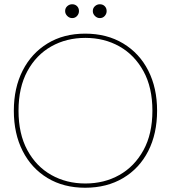

<svg xmlns="http://www.w3.org/2000/svg" viewBox="-20 -870 803 902"><path d="M380 12Q279 12 203.5 -33.5Q128 -79 86.5 -160.5Q45 -242 45 -350Q45 -457 86.5 -538.5Q128 -620 203.5 -666Q279 -712 380 -712Q482 -712 558.5 -666Q635 -620 676.5 -538.5Q718 -457 718 -350Q718 -242 676.5 -160.5Q635 -79 558.5 -33.5Q482 12 380 12ZM381 -8Q470 -8 541 -48Q612 -88 654 -164.5Q696 -241 696 -350Q696 -459 654 -535.5Q612 -612 541 -652Q470 -692 381 -692Q292 -692 221 -652Q150 -612 108.5 -535.5Q67 -459 67 -350Q67 -241 108.5 -164.5Q150 -88 221 -48Q292 -8 381 -8ZM319 -785Q306 -785 296 -795Q286 -805 286 -818Q286 -832 296 -841Q306 -850 319 -850Q333 -850 342 -841Q351 -832 351 -818Q351 -805 342 -795Q333 -785 319 -785ZM449 -785Q436 -785 426 -795Q416 -805 416 -818Q416 -832 426 -841Q436 -850 449 -850Q463 -850 472 -841Q481 -832 481 -818Q481 -805 472 -795Q463 -785 449 -785Z"/></svg>

Font: DM Sans 28pt Thin
Style: Regular
Weight: 250
Version: Version 4.004;gftools[0.9.30]